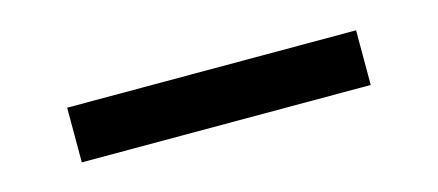

<svg xmlns="http://www.w3.org/2000/svg" viewBox="-25 -473 650 285"><g transform="rotate(-15 300.0 -330.0)"><path d="M78 -288V-372H522V-288Z"/></g></svg>

Font: Source Code Pro SemiBold
Style: Regular
Weight: 600
Monospace: yes
Designer: Paul D. Hunt, Teo Tuominen
Foundry: Adobe Systems Incorporated
Version: Version 1.018;hotconv 1.0.116;makeotfexe 2.5.65601